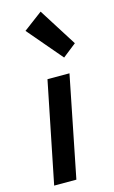

<svg xmlns="http://www.w3.org/2000/svg" viewBox="-124 -854 537 902"><g transform="rotate(-15 144.5 -403.0)"><path d="M223 -569 80 -737 172 -806 289 -621ZM22 0 121 -491H228L130 0Z"/></g></svg>

Font: TypoPRO Source Sans Pro
Style: Italic
Weight: 600
Italic angle: -11°
Designer: Paul D. Hunt
Foundry: Adobe Systems Incorporated
Version: Version 1.075;PS 2.000;hotconv 1.0.86;makeotf.lib2.5.63406